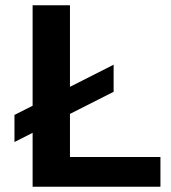

<svg xmlns="http://www.w3.org/2000/svg" viewBox="-20 -710 651 730"><path d="M35 -170V-273L412 -464V-361ZM104 0V-690H246V-113H590V0Z"/></svg>

Font: Mozilla Text ExtraLight
Style: Regular
Weight: 200
Designer: Studio DRAMA
Foundry: Studio DRAMA
Version: Version 1.000